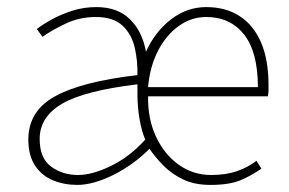

<svg xmlns="http://www.w3.org/2000/svg" viewBox="-20 -510 816 542"><path d="M198 12Q161 12 129.5 -1Q98 -14 79 -42.5Q60 -71 60 -116Q60 -197 136 -238.5Q212 -280 368 -298Q369 -337 360.5 -375Q352 -413 326 -437.5Q300 -462 250 -462Q204 -462 163.5 -442.5Q123 -423 100 -406L84 -428Q99 -440 125 -454.5Q151 -469 183.5 -479.5Q216 -490 252 -490Q312 -490 347 -455.5Q382 -421 392 -364Q418 -421 463 -455.5Q508 -490 562 -490Q617 -490 656.5 -464.5Q696 -439 717 -390Q738 -341 738 -270Q738 -263 738 -255Q738 -247 736 -238H398Q397 -174 420.5 -124Q444 -74 484.5 -45Q525 -16 576 -16Q617 -16 648 -26.5Q679 -37 704 -56L718 -34Q691 -15 659.5 -1.5Q628 12 574 12Q530 12 498 -3Q466 -18 442.5 -41.5Q419 -65 402 -90Q356 -44 299.5 -16Q243 12 198 12ZM200 -16Q241 -16 294 -42Q347 -68 390 -116Q380 -139 374 -173.5Q368 -208 368 -244V-272Q218 -254 155 -217Q92 -180 92 -118Q92 -63 124.5 -39.5Q157 -16 200 -16ZM398 -264H708Q708 -363 669 -412.5Q630 -462 562 -462Q520 -462 484.5 -436.5Q449 -411 426 -366.5Q403 -322 398 -264Z"/></svg>

Font: Mada ExtraLight
Style: Regular
Weight: 250
Designer: Khaled Hosny
Version: Version 1.5